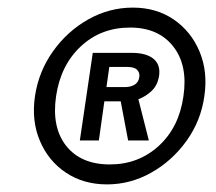

<svg xmlns="http://www.w3.org/2000/svg" viewBox="-20 -753 567 505"><path d="M261.5 -268Q199.5 -268 153.2 -299Q107 -330 84.8 -382.8Q62.5 -435.5 72 -500Q81.5 -564.5 119 -617.5Q156.5 -670.5 211.8 -701.8Q267 -733 329.5 -733Q391 -733 436.8 -701.8Q482.5 -670.5 504.8 -617.5Q527 -564.5 517.5 -500Q508.5 -435.5 470.8 -382.8Q433 -330 378 -299Q323 -268 261.5 -268ZM269 -320.5Q344 -320.5 397.5 -369.2Q451 -418 462.5 -500Q474.5 -581.5 435.5 -631Q396.5 -680.5 322 -680.5Q245.5 -680.5 192.5 -631Q139.5 -581.5 127.5 -500Q115.5 -418 154.2 -369.2Q193 -320.5 269 -320.5ZM190 -383.5 224 -614H326Q364.5 -614 383.5 -598.5Q402.5 -583 398.5 -554Q394.5 -528.5 378.8 -513.8Q363 -499 344 -492L371.5 -383.5H317L297.5 -486.5H254.5L240 -383.5ZM260 -524H309.5Q323.5 -524 334 -530.2Q344.5 -536.5 346.5 -550.5Q348 -562 340.5 -569.5Q333 -577 314 -577H267.5Z"/></svg>

Font: Public Sans SemiBold
Style: Italic
Weight: 600
Italic angle: -8°
Designer: The Public Sans project authors (U.S. Web Design System). Libre Franklin designed by Pablo Impallari and Rodrigo Fuenzal
Version: Version 1.007; ttfautohint (v1.8.1) -l 8 -r 50 -G 200 -x 14 